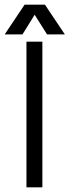

<svg xmlns="http://www.w3.org/2000/svg" viewBox="-48 -800 297 820"><path d="M-28 -653 57 -780H144L229 -653H153L100 -737L48 -653ZM65 -622H133V0H65Z"/></svg>

Font: Teko Light
Style: Regular
Weight: 300
Designer: Manushi Parikh, Jonny Pinhorn
Foundry: Indian Type Foundry
Version: Version 1.105;PS 1.0;hotconv 1.0.78;makeotf.lib2.5.61930; tt